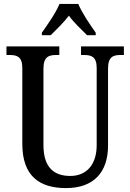

<svg xmlns="http://www.w3.org/2000/svg" viewBox="-20 -951 666 981"><path d="M194 -784V-771H239C268 -800 306 -836 332 -871C357 -836 396 -800 425 -771H469V-784C442 -822 398 -886 380 -931H284C266 -886 221 -822 194 -784ZM317 10C461 10 532 -73 532 -207V-600C532 -662 559 -670 597 -670H613V-714H394V-670H409C446 -670 474 -662 474 -604V-209C474 -116 427 -52 339 -52C257 -52 202 -94 202 -210V-600C202 -662 230 -670 268 -670H283V-714H13V-670H29C66 -670 94 -662 94 -604V-216C94 -53 180 10 317 10Z"/></svg>

Font: Noto Serif Bengali Condensed Medium
Style: Regular
Weight: 500
Width: 3
Designer: Juan Bruce, Universal Thirst, Indian Type Foundry and the Monotype Design Team.
Foundry: Monotype Imaging Inc.
Version: Version 2.003